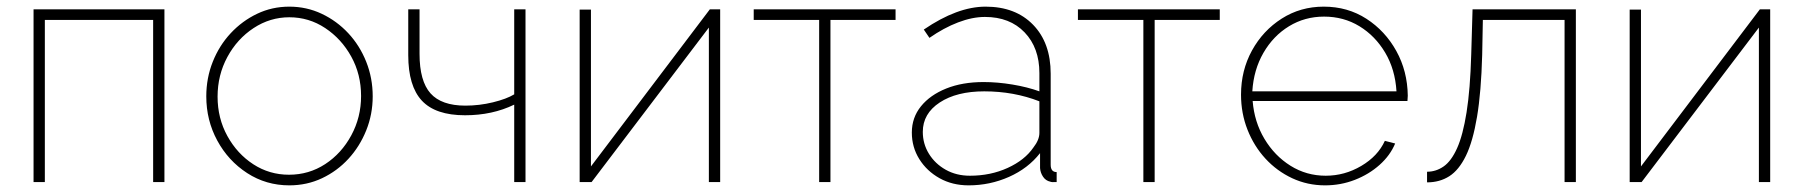

<svg xmlns="http://www.w3.org/2000/svg" viewBox="-20 -548 5430 578"><path d="M81 0V-520H475V0H441V-488H115V0Z M851 10Q781 10 724 -27Q667 -64 634 -125Q601 -186 601 -258Q601 -313 620.5 -362Q640 -411 674.5 -448Q709 -485 754 -506.5Q799 -528 851 -528Q903 -528 948.5 -506.5Q994 -485 1028.5 -448Q1063 -411 1082.5 -362Q1102 -313 1102 -258Q1102 -204 1082.5 -155.5Q1063 -107 1029 -70Q995 -33 949.5 -11.5Q904 10 851 10ZM635 -257Q635 -192 664.5 -138.5Q694 -85 742.5 -53.5Q791 -22 850 -22Q910 -22 959 -54Q1008 -86 1037.5 -140.5Q1067 -195 1067 -259Q1067 -324 1037.5 -377.5Q1008 -431 959 -463.5Q910 -496 851 -496Q793 -496 743.5 -463.5Q694 -431 664.5 -376.5Q635 -322 635 -257Z M1528 0V-233Q1462 -201 1380 -201Q1291 -201 1250 -245Q1209 -289 1209 -382V-520H1243V-386Q1243 -304 1276 -267Q1309 -230 1381 -230Q1423 -230 1464 -240Q1505 -250 1528 -264V-520H1562V0Z M1725 0V-519H1759V-47L2117 -520H2148V0H2114V-465L1761 0Z M2446 0V-488H2249V-520H2676V-488H2480V0Z M2725 -149Q2725 -194 2752.5 -228Q2780 -262 2828.5 -281.5Q2877 -301 2941 -301Q2983 -301 3028 -293.5Q3073 -286 3109 -273V-328Q3109 -404 3064.5 -450.5Q3020 -497 2945 -497Q2907 -497 2864 -480.5Q2821 -464 2778 -434L2761 -459Q2862 -528 2947 -528Q3037 -528 3090 -473.5Q3143 -419 3143 -326V-52Q3143 -30 3161 -30V0Q3146 1 3142 -1Q3128 -4 3120 -16Q3112 -28 3111 -42V-87Q3075 -41 3017.5 -15.5Q2960 10 2896 10Q2847 10 2808.5 -11.5Q2770 -33 2747.5 -69Q2725 -105 2725 -149ZM3091 -104Q3109 -127 3109 -148V-243Q3032 -273 2943 -273Q2860 -273 2809 -239.5Q2758 -206 2758 -151Q2758 -115 2776.5 -85Q2795 -55 2827 -37Q2859 -19 2900 -19Q2962 -19 3013.5 -42.5Q3065 -66 3091 -104Z M3422 0V-488H3225V-520H3652V-488H3456V0Z M3969 10Q3916 10 3870 -11.5Q3824 -33 3789.5 -70.5Q3755 -108 3735.5 -157.5Q3716 -207 3716 -263Q3716 -336 3749 -396Q3782 -456 3838.5 -492Q3895 -528 3965 -528Q4037 -528 4093.5 -491.5Q4150 -455 4183.5 -394.5Q4217 -334 4218 -260Q4218 -256 4217.5 -252Q4217 -248 4217 -244H3751Q3756 -181 3786.5 -130Q3817 -79 3865 -49Q3913 -19 3971 -19Q4028 -19 4078 -48.5Q4128 -78 4149 -124L4180 -116Q4165 -80 4133 -51.5Q4101 -23 4058.5 -6.5Q4016 10 3969 10ZM3750 -273H4184Q4180 -339 4150 -389.5Q4120 -440 4072.5 -469Q4025 -498 3966 -498Q3908 -498 3860.5 -469Q3813 -440 3783.5 -389Q3754 -338 3750 -273Z M4276 1V-31Q4303 -31 4326 -47Q4349 -63 4366.5 -102Q4384 -141 4395 -210Q4406 -279 4409 -384L4413 -520H4724V0H4690V-488H4444L4442 -383Q4439 -271 4426.5 -196.5Q4414 -122 4393 -79Q4372 -36 4343 -17.5Q4314 1 4276 1Z M4886 0V-519H4920V-47L5278 -520H5309V0H5275V-465L4922 0Z"/></svg>

Font: Raleway ExtraLight
Style: Regular
Weight: 200
Designer: Matt McInerney, Pablo Impallari, Rodrigo Fuenzalida
Foundry: Matt McInerney, Pablo Impallari, Rodrigo Fuenzalida
Version: Version 4.026